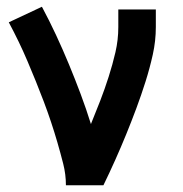

<svg xmlns="http://www.w3.org/2000/svg" viewBox="-20 -548 540 568"><path d="M175 0Q175 -32 167 -63.5Q159 -95 150 -126Q141 -157 131 -187Q121 -217 109.5 -247.5Q98 -278 86 -307.5Q74 -337 61.5 -366.5Q49 -396 35 -425Q21 -454 6 -482L104 -528Q126 -487 146 -444Q166 -401 184 -357.5Q202 -314 218.5 -270Q235 -226 249 -181Q263 -215 276.5 -250Q290 -285 301.5 -321Q313 -357 321.5 -393.5Q330 -430 330 -468V-520H441V-468Q441 -427 432 -386.5Q423 -346 410.5 -306.5Q398 -267 383.5 -228Q369 -189 353.5 -151Q338 -113 321 -75Q304 -37 286 0Z"/></svg>

Font: Zed Mono
Style: Bold
Weight: 700
Monospace: yes
Designer: Belleve Invis
Foundry: Belleve Invis
Version: Version 1.0.0; ttfautohint (v1.8.4)